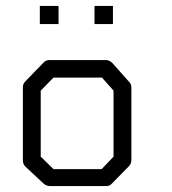

<svg xmlns="http://www.w3.org/2000/svg" viewBox="-20 -679 580 646"><path d="M114 -659H177V-598H114ZM298 -659H360V-598H298ZM117 -374V-152L160 -110H322L362 -152V-374L323 -418H160ZM67 -407 128 -470Q135 -477 148 -477H336Q348 -477 358 -467L414 -404Q422 -396 422 -385V-140Q422 -128 413 -119L355 -60Q349 -53 337.5 -53H334H148Q137.5 -53 128 -60L66 -118Q57 -126 57 -140V-387Q57 -397 67 -407Z"/></svg>

Font: ibm3270
Style: Regular
Weight: 400
Monospace: yes
Version: Version 2.0.3